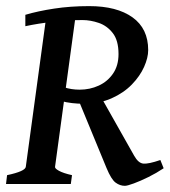

<svg xmlns="http://www.w3.org/2000/svg" viewBox="-22 -599 553 625"><path d="M460.4 -436Q460.4 -411.1 447 -381.1Q433.6 -351.1 407 -323.7Q380.4 -296.4 340.8 -278.8Q301.3 -261.2 248.5 -261.2Q232.9 -261.2 212.6 -263.4Q192.4 -265.6 177.7 -270.5L184.1 -315.9Q197.8 -311 210.7 -309.1Q223.6 -307.1 237.3 -307.1Q270.5 -307.1 299.3 -320.3Q328.1 -333.5 345.9 -359.4Q363.8 -385.3 363.8 -422.9Q363.8 -467.3 345.2 -491.2Q326.7 -515.1 299.6 -524.4Q272.5 -533.7 246.6 -533.7Q201.2 -533.7 151.1 -528.1Q101.1 -522.5 60.5 -513.7V-550.8Q101.6 -563 154.3 -571Q207 -579.1 268.1 -579.1Q358.4 -579.1 409.4 -542.5Q460.4 -505.9 460.4 -436ZM510.7 -51.3Q487.3 -35.6 461.2 -22.7Q435.1 -9.8 413.8 -2Q392.6 5.9 384.3 5.9Q368.7 5.9 354.5 -4.4Q340.3 -14.6 324.7 -52.2L232.9 -274.9L303.2 -289.6L414.6 -92.3Q428.2 -67.9 444.8 -66.4Q461.4 -64.9 500 -78.1ZM225.6 -558.1 157.2 -56.2Q155.8 -50.8 169.9 -43Q184.1 -35.2 212.4 -28.8L208.5 0H-2.4L1 -28.8Q60.5 -41.5 62 -56.2L130.4 -558.1Z"/></svg>

Font: Dai Banna SIL Medium
Style: Italic
Weight: 500
Italic angle: -11°
Designer: Victor Gaultney
Foundry: SIL International
Version: Version 4.000